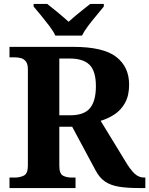

<svg xmlns="http://www.w3.org/2000/svg" viewBox="-20 -951 755 971"><path d="M28 0V-53H56Q80 -53 100.5 -63Q121 -73 121 -113V-600Q121 -627 111 -640Q101 -653 86 -657Q71 -661 56 -661H28V-714H351Q502 -714 567.5 -663.5Q633 -613 633 -523Q633 -468 612.5 -431Q592 -394 559 -372.5Q526 -351 489 -340L613 -137Q639 -93 660.5 -73Q682 -53 709 -53H715V0H682Q622 0 580.5 -7Q539 -14 511 -33Q483 -52 463 -90L345 -310H280V-113Q280 -73 298 -63Q316 -53 343 -53H362V0ZM335 -368Q406 -368 435.5 -404.5Q465 -441 465 -515Q465 -591 433 -623Q401 -655 333 -655H280V-368ZM260 -771Q249 -794 229 -820.5Q209 -847 187.5 -873Q166 -899 150 -918V-931H219Q240 -915 272.5 -888Q305 -861 327 -841Q342 -855 362 -871.5Q382 -888 402 -904Q422 -920 436 -931H505V-918Q490 -899 468 -873Q446 -847 426 -820.5Q406 -794 395 -771Z"/></svg>

Font: Noto Serif Sinhala
Style: Bold
Weight: 700
Designer: Jelle Bosma - Monotype Design Team
Foundry: Monotype Imaging Inc.
Version: Version 2.007; ttfautohint (v1.8.4.7-5d5b)